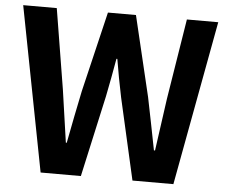

<svg xmlns="http://www.w3.org/2000/svg" viewBox="-52 -800 1019 860"><g transform="rotate(5 457.5 -370.0)"><path d="M161 0H342L423 -366C435 -424 445 -481 455 -537H459C468 -481 479 -424 491 -366L574 0H758L895 -740H754L696 -379C685 -302 674 -223 663 -143H658C642 -223 627 -303 611 -379L525 -740H399L313 -379C297 -302 281 -222 266 -143H262C251 -222 239 -301 228 -379L169 -740H18Z"/></g></svg>

Font: Genne Gothic Bold
Style: Regular
Weight: 700
Designer: Ryoko NISHIZUKA (kana & ideographs); Paul D. Hunt (Latin, Greek & Cyrillic); Wenlong ZHANG (bopomofo); Sandoll Communica
Foundry: Adobe Systems Incorporated
Version: Version 1.004;PS 1.004;hotconv 16.6.51;makeotf.lib2.5.65220